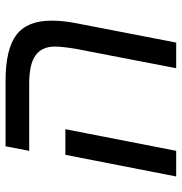

<svg xmlns="http://www.w3.org/2000/svg" viewBox="-2 -636 639 674"><g transform="rotate(-90 317.0 -299.5)"><path d="M124 0H34L110 -389H200ZM414 0 482 -352Q486 -376 488 -394.5Q490 -413 490 -426Q490 -471 459.5 -493.5Q429 -516 360 -516H124L140 -599H369Q481 -599 531 -561Q581 -523 581 -438Q581 -396 572 -351L504 0Z"/></g></svg>

Font: Libra Sans Modern
Style: Italic
Weight: 400
Italic angle: -12°
Foundry: Stefan Peev, Context Ltd
Version: Version 1.000